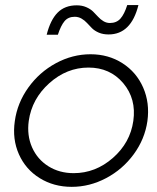

<svg xmlns="http://www.w3.org/2000/svg" viewBox="-20 -724 616 753"><path d="M38.1 -249Q47.9 -320.3 91.1 -380.6Q134.3 -440.9 199.2 -476.1Q264.2 -511.2 335 -511.2Q405.3 -511.2 460.2 -476.1Q515.1 -440.9 541.5 -380.6Q567.9 -320.3 558.1 -249Q547.9 -178.2 504.4 -118.9Q460.9 -59.6 396.2 -25.4Q331.5 8.8 261.2 8.8Q190.9 8.8 135.7 -25.4Q80.6 -59.6 54.2 -118.9Q27.8 -178.2 38.1 -249ZM92.8 -250Q85 -193.4 105.7 -146.2Q126.5 -99.1 169.7 -72Q212.9 -44.9 269 -44.9Q354.5 -44.9 422.6 -104.5Q490.7 -164.1 502.9 -250Q515.1 -336.4 463.4 -397.7Q411.6 -459 327.1 -459Q241.7 -459 173.3 -397.7Q105 -336.4 92.8 -250ZM163.1 -587.9Q177.7 -646 206.1 -674.6Q234.4 -703.1 280.8 -703.1Q301.8 -703.1 318.1 -696Q334.5 -689 345 -678.7Q355.5 -668.5 364.7 -658.2Q374 -647.9 385.7 -640.9Q397.5 -633.8 411.1 -633.8Q437 -633.8 452.4 -651.1Q467.8 -668.5 479 -704.1H522.9Q494.1 -588.9 405.8 -588.9Q384.3 -588.9 367.7 -595.9Q351.1 -603 340.8 -613.3Q330.6 -623.5 321.3 -633.8Q312 -644 299.8 -651.1Q287.6 -658.2 272.9 -658.2Q247.6 -658.2 233.2 -641.1Q218.8 -624 207 -587.9Z"/></svg>

Font: Human Sans Light
Style: Italic
Weight: 300
Italic angle: -8°
Designer: Tim Radville
Foundry: Continuum
Version: Version 1.000;FEAKit 1.0